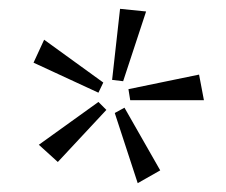

<svg xmlns="http://www.w3.org/2000/svg" viewBox="-20 -748 512 435"><path d="M234 -567 252 -728 311 -722 259 -564ZM56 -606 80 -658 214 -561 203 -538ZM275 -521 271 -546 431 -579 442 -521ZM68 -420 203 -517 221 -499 111 -381ZM240 -492 262 -504 343 -362 292 -333Z"/></svg>

Font: Ysabeau Semilight
Style: Regular
Weight: 300
Designer: Christian Thalmann (Catharsis Fonts)
Version: Version 0.003